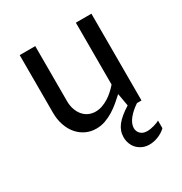

<svg xmlns="http://www.w3.org/2000/svg" viewBox="-171 -646 942 992"><g transform="rotate(-30 300.0 -150.0)"><path d="M85.9 -517.6H178.7V-189.5Q178.7 -162.6 186.3 -140.4Q193.8 -118.2 207.3 -102.1Q220.7 -85.9 239.5 -77.1Q258.3 -68.4 281.2 -68.4Q301.3 -68.4 320.6 -75.2Q339.8 -82 357.7 -93Q375.5 -104 391.4 -118.4Q407.2 -132.8 420.9 -148.4V-517.6H513.7V0H486.8Q469.2 11.7 454.8 24.4Q440.4 37.1 429.9 50.3Q419.4 63.5 413.6 77.1Q407.7 90.8 407.7 104Q407.7 124.5 421.9 138.4Q436 152.3 461.4 152.3Q470.2 152.3 480.7 150.6Q491.2 148.9 501.5 146Q511.7 143.1 520.8 139.6Q529.8 136.2 535.6 132.3V178.2Q517.1 196.3 490.2 207.3Q463.4 218.3 436.5 218.3Q414.1 218.3 396 210.2Q377.9 202.1 365 188.7Q352.1 175.3 345.2 157Q338.4 138.7 338.4 118.2Q338.4 81.1 362.5 50Q386.7 19 439 -13.7L425.8 -88.9Q407.7 -72.3 387.2 -54.9Q366.7 -37.6 343.5 -23.2Q320.3 -8.8 294.4 0.5Q268.6 9.8 240.2 9.8Q207 9.8 179 -3.4Q150.9 -16.6 130.1 -40.8Q109.4 -64.9 97.7 -98.9Q85.9 -132.8 85.9 -173.8Z"/></g></svg>

Font: Proza Libre
Style: Regular
Weight: 400
Designer: Jasper de Waard
Foundry: Jasper de Waard
Version: Version 1.000; ttfautohint (v1.4.1.8-43bc)